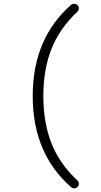

<svg xmlns="http://www.w3.org/2000/svg" viewBox="-20 -818 540 1023"><path d="M392.6 143.6Q400.4 151.4 400.4 161.1Q400.4 170.9 393.6 176.8Q387.7 184.6 377 185.5Q376 185.5 375 185.5Q366.2 185.5 359.4 179.7Q154.3 1 154.3 -306.6Q154.3 -612.3 358.4 -792Q365.2 -797.9 375 -797.9Q376 -797.9 376 -797.9Q386.7 -796.9 393.6 -790Q400.4 -782.2 399.9 -772.5Q399.4 -762.7 392.6 -755.9Q297.9 -667 254.4 -557.6Q210.9 -448.2 210.9 -306.6Q210.9 -164.1 254.4 -54.2Q297.9 55.7 392.6 143.6Z"/></svg>

Font: Gen Jyuu Gothic L Monospace Light
Style: Regular
Weight: 300
Designer: [Source Han Sans]
Ryoko NISHIZUKA  (kana & ideographs); Paul D. Hunt (Latin, Greek & Cyrillic); Wenlong ZHANG  (bopomofo
Version: Version 1.002.20150607